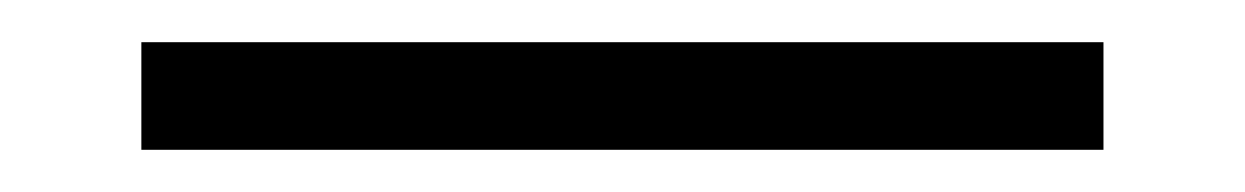

<svg xmlns="http://www.w3.org/2000/svg" viewBox="-20 -20 590 91"><path d="M47 51V0H503V51Z"/></svg>

Font: Encode Sans SC Light
Style: Regular
Weight: 300
Version: Version 3.002